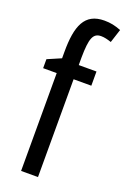

<svg xmlns="http://www.w3.org/2000/svg" viewBox="-148 -815 572 865"><g transform="rotate(20 138.0 -382.5)"><path d="M240 -469V-537H155V-574C156 -665 167 -694 206 -694C221 -694 237 -690 255 -684L276 -749C248 -760 225 -765 196 -765C101 -765 74 -695 74 -571V-540L9 -512V-469H74V0H155V-469Z"/></g></svg>

Font: Noto Sans Sinhala ExtraCondensed
Style: Regular
Weight: 400
Width: 2
Designer: Jelle Bosma - Monotype Design Team
Foundry: Monotype Imaging Inc.
Version: Version 2.006